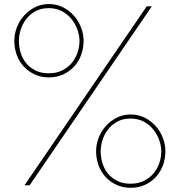

<svg xmlns="http://www.w3.org/2000/svg" viewBox="-20 -906 879 939"><path d="M50 -706.2Q50 -738.8 61.9 -770.6Q73.8 -802.5 96.2 -828.1Q118.8 -853.8 150 -870Q181.2 -886.2 218.8 -886.2Q257.5 -886.2 288.8 -870Q320 -853.8 342.5 -828.1Q365 -802.5 376.9 -770.6Q388.8 -738.8 388.8 -706.2Q388.8 -670 376.9 -637.5Q365 -605 342.5 -580.6Q320 -556.2 288.8 -541.9Q257.5 -527.5 218.8 -527.5Q181.2 -527.5 150 -541.9Q118.8 -556.2 96.2 -580.6Q73.8 -605 61.9 -637.5Q50 -670 50 -706.2ZM697.5 -875H722.5L125 0H100ZM72.5 -706.2Q72.5 -676.2 81.2 -647.5Q90 -618.8 108.1 -596.9Q126.2 -575 153.8 -561.2Q181.2 -547.5 217.5 -547.5Q255 -547.5 283.1 -561.2Q311.2 -575 330 -596.9Q348.8 -618.8 358.8 -647.5Q368.8 -676.2 368.8 -706.2Q368.8 -732.5 358.8 -760.6Q348.8 -788.8 330 -812.5Q311.2 -836.2 283.1 -851.2Q255 -866.2 217.5 -866.2Q181.2 -866.2 153.8 -851.2Q126.2 -836.2 108.1 -812.5Q90 -788.8 81.2 -760.6Q72.5 -732.5 72.5 -706.2ZM450 -166.2Q450 -198.8 461.9 -230.6Q473.8 -262.5 496.2 -288.1Q518.8 -313.8 550 -330Q581.2 -346.2 618.8 -346.2Q657.5 -346.2 688.8 -330Q720 -313.8 742.5 -288.1Q765 -262.5 776.9 -230.6Q788.8 -198.8 788.8 -166.2Q788.8 -130 776.9 -97.5Q765 -65 742.5 -40.6Q720 -16.2 688.8 -1.9Q657.5 12.5 618.8 12.5Q581.2 12.5 550 -1.9Q518.8 -16.2 496.2 -40.6Q473.8 -65 461.9 -97.5Q450 -130 450 -166.2ZM472.5 -166.2Q472.5 -136.2 481.2 -107.5Q490 -78.8 508.1 -56.9Q526.2 -35 553.8 -21.2Q581.2 -7.5 617.5 -7.5Q655 -7.5 683.1 -21.2Q711.2 -35 730 -56.9Q748.8 -78.8 758.8 -107.5Q768.8 -136.2 768.8 -166.2Q768.8 -192.5 758.8 -220.6Q748.8 -248.8 730 -272.5Q711.2 -296.2 683.1 -311.2Q655 -326.2 617.5 -326.2Q581.2 -326.2 553.8 -311.2Q526.2 -296.2 508.1 -272.5Q490 -248.8 481.2 -220.6Q472.5 -192.5 472.5 -166.2Z"/></svg>

Font: Equateur
Style: Regular
Weight: 400
Designer: Ange Degheest & Eugénie Bidaut
Foundry: Velvetyne Type Foundry
Version: Version 1.000;FEAKit 1.0